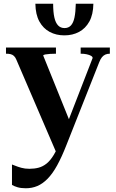

<svg xmlns="http://www.w3.org/2000/svg" viewBox="-20 -774 619 1026"><path d="M324 -585Q280 -585 245.5 -603.5Q211 -622 190.5 -659Q170 -696 169 -754H264Q264 -709 270.5 -680.5Q277 -652 290.5 -638Q304 -624 325 -624Q346 -624 359 -638Q372 -652 378 -680.5Q384 -709 385 -754H479Q478 -696 457.5 -659Q437 -622 402.5 -603.5Q368 -585 324 -585ZM364 -98 322 -18 285 51 67 -456Q62 -468 54.5 -475Q47 -482 37 -484.5Q27 -487 14 -487H12V-520H279V-487H277Q263 -487 247.5 -486Q232 -485 221.5 -483Q211 -481 211 -477ZM335 1Q310 65 285.5 109.5Q261 154 234.5 181Q208 208 179.5 220Q151 232 118 232Q92 232 73.5 226.5Q55 221 44 214V105Q48 106 61 111.5Q74 117 93.5 122.5Q113 128 137 128Q164 128 186.5 122Q209 116 229 100Q249 84 267.5 53.5Q286 23 303 -25L323 -72L475 -464Q475 -471 466 -476Q457 -481 443 -484Q429 -487 413 -487H411V-520H567V-487Q553 -487 543 -482.5Q533 -478 525 -468.5Q517 -459 510 -441Z"/></svg>

Font: Roboto Serif 144pt SemiBold
Style: Regular
Weight: 600
Version: Version 1.008